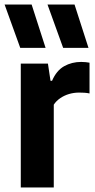

<svg xmlns="http://www.w3.org/2000/svg" viewBox="-43 -828 420 848"><path d="M48.8 0V-547H168.7L180.1 -471.2H186.9Q206.4 -516.4 240.2 -535.5Q274 -554.5 315.6 -554.5Q325.6 -554.5 335.5 -553.5Q345.5 -552.5 352.4 -551.1V-415.3Q341.4 -417.7 329.3 -418.4Q317.3 -419.1 306.2 -419.1Q283.6 -419.1 262 -412.8Q240.5 -406.4 222.9 -394.3Q205.2 -382.2 194.5 -365.6V0ZM235.9 -616.6 166.8 -808H286.2L347.8 -616.6ZM46.4 -616.6 -22.7 -808H96.7L158.3 -616.6Z"/></svg>

Font: Encode Sans Condensed Thin
Style: Regular
Weight: 100
Width: 3
Designer: Multiple Designers
Foundry: Impallari Type
Version: Version 3.002